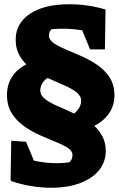

<svg xmlns="http://www.w3.org/2000/svg" viewBox="-20 -687 563 906"><path d="M221 199Q174 199 124 190.5Q74 182 30 166L33 161H30L33 -23L103 -18L140 71Q227 90 307 79Q322 66 322 44Q322 25 299.5 10.5Q277 -4 242 -18Q207 -32 167.5 -49.5Q128 -67 93 -92Q58 -117 35.5 -152.5Q13 -188 13 -240Q13 -287 36.5 -324Q60 -361 104 -383Q82 -405 68 -433.5Q54 -462 54 -500Q54 -577 121.5 -622Q189 -667 306 -667Q351 -667 395 -660.5Q439 -654 478 -642L475 -454H405L368 -544Q297 -556 222 -549Q211 -535 211 -520Q211 -499 233.5 -483.5Q256 -468 291 -453.5Q326 -439 365.5 -421.5Q405 -404 440.5 -379.5Q476 -355 498 -320.5Q520 -286 520 -236Q520 -190 495 -153Q470 -116 425 -93Q449 -71 464 -42Q479 -13 479 25Q479 77 447.5 116Q416 155 358 177Q300 199 221 199ZM170 -262Q170 -237 193.5 -219Q217 -201 254 -185.5Q291 -170 330 -151Q363 -180 363 -211Q363 -235 340 -252.5Q317 -270 280.5 -285.5Q244 -301 205 -319Q190 -311 180.5 -295Q171 -279 170 -262Z"/></svg>

Font: Piazzolla ExtraBold
Style: Regular
Weight: 800
Designer: Juan Pablo del Peral
Foundry: Huerta Tipografica
Version: Version 1.330